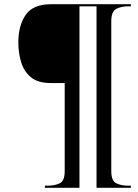

<svg xmlns="http://www.w3.org/2000/svg" viewBox="-20 -780 653 911"><path d="M193 111V101H207Q240 101 263.5 89.5Q287 78 287 33V-386H220Q161 -386 128 -412.5Q95 -439 81 -483Q67 -527 67 -579Q67 -659 102 -709.5Q137 -760 222 -760H601V-750H588Q554 -750 531 -737.5Q508 -725 508 -679V32Q508 78 531.5 89.5Q555 101 588 101H601V111H438V-750H357V111Z"/></svg>

Font: Noto Serif Display SemiCondensed
Style: Bold Italic
Weight: 700
Width: 4
Italic angle: -12°
Designer: Monotype Design Team
Foundry: Monotype Imaging Inc.
Version: Version 2.009